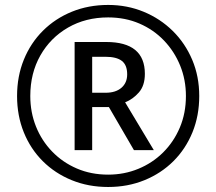

<svg xmlns="http://www.w3.org/2000/svg" viewBox="-20 -744 872 774"><path d="M416 9.8Q336.4 9.8 269.3 -17.6Q202.1 -44.9 152.6 -94.2Q103 -143.6 75.9 -210.7Q48.8 -277.8 48.8 -356.9Q48.8 -436.5 76.2 -503.7Q103.5 -570.8 153.1 -620.1Q202.6 -669.4 269.8 -696.8Q336.9 -724.1 416 -724.1Q492.7 -724.1 559.3 -696.5Q626 -668.9 676.3 -619.4Q726.6 -569.8 754.9 -502.9Q783.2 -436 783.2 -356.9Q783.2 -277.8 755.9 -210.7Q728.5 -143.6 679 -94.2Q629.4 -44.9 562.3 -17.6Q495.1 9.8 416 9.8ZM416 -40Q481 -40 537.8 -63.5Q594.7 -86.9 637.7 -129.6Q680.7 -172.4 705.1 -230.2Q729.5 -288.1 729.5 -356.9Q729.5 -422.4 706.3 -479.5Q683.1 -536.6 641.1 -580.6Q599.1 -624.5 541.7 -649.2Q484.4 -673.8 416 -673.8Q325.2 -673.8 254.2 -632.8Q183.1 -591.8 142.6 -520.3Q102.1 -448.7 102.1 -356.9Q102.1 -291.5 125 -234.1Q147.9 -176.8 190.2 -133.1Q232.4 -89.4 289.8 -64.7Q347.2 -40 416 -40ZM280.8 -138.7V-574.7H408.2Q564 -574.7 564 -446.3Q564 -398.9 539.8 -371.3Q515.6 -343.8 484.4 -331.5L600.1 -138.7H520L418.9 -312.5H351.6V-138.7ZM351.6 -370.1H405.8Q446.3 -370.1 469.5 -390.1Q492.7 -410.2 492.7 -444.3Q492.7 -481.9 471.2 -498.5Q449.7 -515.1 404.8 -515.1H351.6Z"/></svg>

Font: Open Sans
Style: Regular
Weight: 400
Designer: Monotype Design Team
Foundry: Monotype Imaging Inc.
Version: Version 3.000; ttfautohint (v1.8.4)